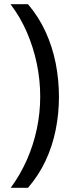

<svg xmlns="http://www.w3.org/2000/svg" viewBox="-20 -734 340 912"><path d="M260 -274Q260 -194 244.5 -117Q229 -40 196.5 29.5Q164 99 113 158H31Q77 95 108 24.5Q139 -46 155 -122Q171 -198 171 -275Q171 -354 155 -431Q139 -508 108 -580Q77 -652 30 -714H113Q164 -654 196.5 -583Q229 -512 244.5 -434Q260 -356 260 -274Z"/></svg>

Font: uguzrati15
Style: Book
Weight: 400
Designer: Jelle Bosma - Monotype Design Team, Universal Thirst
Foundry: Monotype Imaging Inc.
Version: Version 2.106